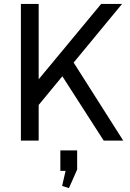

<svg xmlns="http://www.w3.org/2000/svg" viewBox="-20 -720 665 983"><path d="M105 -226 498 -700H605L161 -162ZM87 -700H178V0H87ZM277 -364 346 -417 611 0H511ZM375 50V148L333 243L298 232L327 106L363 154L289 155V50Z"/></svg>

Font: Pathway Extreme 72pt Medium
Style: Regular
Weight: 500
Designer: Eduardo Rodriguez Tunni
Foundry: Eduardo Rodriguez Tunni
Version: Version 1.001;gftools[0.9.26]